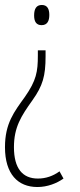

<svg xmlns="http://www.w3.org/2000/svg" viewBox="-27 -551 321 771"><path d="M171 -491C171 -515 163 -531 141 -531C120 -531 110 -517 110 -489C110 -464 119 -450 140 -450C163 -450 171 -467 171 -491ZM156 -325V-349H125V-328C125 -263 119 -228 73 -162C30 -102 -7 -56 -7 40C-7 148 45 200 123 200C164 200 201 185 228 166L212 137C186 156 157 166 125 166C64 166 29 126 29 40C29 -40 58 -85 103 -148C145 -207 156 -246 156 -325Z"/></svg>

Font: Noto Sans Bengali ExtraCondensed ExtraLight
Style: Regular
Weight: 200
Width: 2
Designer: Joana Ranito - Universal Thirst; Jelle Bosma - Monotype Design Team
Foundry: Universal Thirst ehf.
Version: Version 3.000